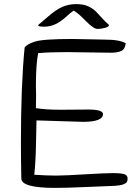

<svg xmlns="http://www.w3.org/2000/svg" viewBox="-20 -908 670 936"><path d="M304 -654Q222 -654 166 -649Q155 -593 155 -488L156 -443Q156 -414 155 -381Q201 -373 275 -373L410 -374Q482 -374 482 -352Q482 -314 385 -314L158 -321Q157 -297 155.5 -207.5Q154 -118 147 -56Q211 -52 254 -52Q297 -52 409 -59Q491 -64 531.5 -64Q572 -64 587 -58.5Q602 -53 602 -37.5Q602 -22 594 -16Q589 -13 584 -10.5Q579 -8 571.5 -6.5Q564 -5 558.5 -4Q553 -3 543.5 -2.5Q534 -2 528.5 -1.5Q523 -1 513.5 -1Q504 -1 404 3.5Q304 8 249 8Q84 8 84 -38Q82 -131 82 -215Q82 -492 100 -676Q110 -692 149.5 -705Q189 -718 333 -718L487 -715Q564 -715 593 -697Q590 -669 572 -660Q554 -651 520 -651ZM508 -790Q511 -787 511 -784Q511 -778 492.5 -772.5Q474 -767 455 -767Q436 -767 396.5 -807.5Q357 -848 339 -856Q327 -849 302 -826Q277 -803 251 -790.5Q225 -778 196 -778Q167 -778 166 -784L168 -788Q174 -792 213.5 -826.5Q253 -861 284 -874.5Q315 -888 351.5 -888Q388 -888 411.5 -876.5Q435 -865 448.5 -851Q462 -837 479 -818Q496 -799 508 -790Z"/></svg>

Font: Handlee
Style: Regular
Weight: 400
Designer: Joe Prince
Foundry: Joe Prince
Version: Version 1.001